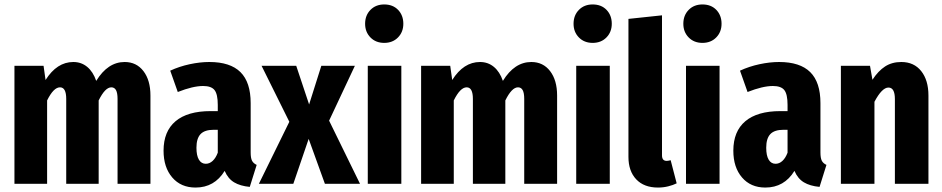

<svg xmlns="http://www.w3.org/2000/svg" viewBox="-20 -827 4239 864"><path d="M657 -397V0H509V-382Q509 -409 502 -421.5Q495 -434 481 -434Q453 -434 424 -375V0H278V-382Q278 -434 250 -434Q221 -434 192 -375V0H45V-531H176L185 -467Q236 -548 310 -548Q346 -548 372.5 -526Q399 -504 413 -463Q465 -548 541 -548Q594 -548 625.5 -507Q657 -466 657 -397Z M1135 -85 1104 14Q1061 10 1033.5 -6.5Q1006 -23 991 -58Q945 17 860 17Q794 17 755 -28.5Q716 -74 716 -149Q716 -236 770 -281.5Q824 -327 928 -327H960V-355Q960 -403 945.5 -421.5Q931 -440 894 -440Q848 -440 780 -413L746 -509Q787 -528 833.5 -538Q880 -548 922 -548Q1016 -548 1062 -502.5Q1108 -457 1108 -363V-141Q1108 -116 1114 -104Q1120 -92 1135 -85ZM960 -140V-243H942Q901 -243 882.5 -223.5Q864 -204 864 -162Q864 -127 875 -108.5Q886 -90 906 -90Q923 -90 937 -103Q951 -116 960 -140Z M1461 -284 1600 0H1442L1369 -202L1300 0H1145L1282 -279L1157 -531H1313L1371 -357L1426 -531H1577Z M1786 -531V0H1635V-531ZM1795 -720Q1795 -683 1771 -658.5Q1747 -634 1709 -634Q1671 -634 1647 -658.5Q1623 -683 1623 -720Q1623 -758 1647 -782.5Q1671 -807 1709 -807Q1748 -807 1771.5 -782.5Q1795 -758 1795 -720Z M2487 -397V0H2339V-382Q2339 -409 2332 -421.5Q2325 -434 2311 -434Q2283 -434 2254 -375V0H2108V-382Q2108 -434 2080 -434Q2051 -434 2022 -375V0H1875V-531H2006L2015 -467Q2066 -548 2140 -548Q2176 -548 2202.5 -526Q2229 -504 2243 -463Q2295 -548 2371 -548Q2424 -548 2455.5 -507Q2487 -466 2487 -397Z M2724 -531V0H2573V-531ZM2733 -720Q2733 -683 2709 -658.5Q2685 -634 2647 -634Q2609 -634 2585 -658.5Q2561 -683 2561 -720Q2561 -758 2585 -782.5Q2609 -807 2647 -807Q2686 -807 2709.5 -782.5Q2733 -758 2733 -720Z M2808 -121V-742L2959 -758V-128Q2959 -103 2980 -103Q2986 -103 2998 -106L3025 -2Q3009 6 2987 11.5Q2965 17 2941 17Q2878 17 2843 -20Q2808 -57 2808 -121Z M3218 -531V0H3067V-531ZM3227 -720Q3227 -683 3203 -658.5Q3179 -634 3141 -634Q3103 -634 3079 -658.5Q3055 -683 3055 -720Q3055 -758 3079 -782.5Q3103 -807 3141 -807Q3180 -807 3203.5 -782.5Q3227 -758 3227 -720Z M3699 -85 3668 14Q3625 10 3597.5 -6.5Q3570 -23 3555 -58Q3509 17 3424 17Q3358 17 3319 -28.5Q3280 -74 3280 -149Q3280 -236 3334 -281.5Q3388 -327 3492 -327H3524V-355Q3524 -403 3509.5 -421.5Q3495 -440 3458 -440Q3412 -440 3344 -413L3310 -509Q3351 -528 3397.5 -538Q3444 -548 3486 -548Q3580 -548 3626 -502.5Q3672 -457 3672 -363V-141Q3672 -116 3678 -104Q3684 -92 3699 -85ZM3524 -140V-243H3506Q3465 -243 3446.5 -223.5Q3428 -204 3428 -162Q3428 -127 3439 -108.5Q3450 -90 3470 -90Q3487 -90 3501 -103Q3515 -116 3524 -140Z M4158 -397V0H4007V-381Q4007 -433 3978 -433Q3949 -433 3915 -369V0H3764V-531H3895L3906 -468Q3932 -508 3963 -528Q3994 -548 4036 -548Q4093 -548 4125.5 -507Q4158 -466 4158 -397Z"/></svg>

Font: Fira Sans Extra Condensed
Style: Bold
Weight: 700
Width: 1
Designer: Carrois Corporate & Edenspiekermann AG
Foundry: Carrois Corporate GbR & Edenspiekermann AG
Version: Version 4.203